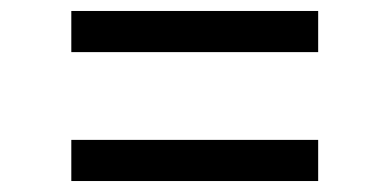

<svg xmlns="http://www.w3.org/2000/svg" viewBox="-20 -426 710 350"><path d="M110 -406H560V-331H110ZM110 -171H560V-96H110Z"/></svg>

Font: Evergrow Sans 
Style: Regular
Weight: 400
Foundry: 10Web
Version: Version 1.000